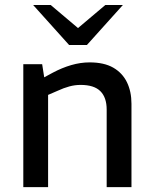

<svg xmlns="http://www.w3.org/2000/svg" viewBox="-20 -766 626 786"><path d="M75.4 0V-503.2H152.6L161 -449.5L196.4 -468.6Q234 -488.6 271.8 -499.6Q309.6 -510.6 346.9 -510.6Q406.1 -510.6 443.7 -489Q481.2 -467.3 499.7 -429.3Q518.2 -391.2 518.2 -341.1V0H416.7V-317.4Q416.7 -367 390.9 -392.7Q365.2 -418.4 310.1 -418.4Q286.7 -418.4 263.9 -412.2Q241.2 -406.1 214.8 -393.9L176.9 -377.5V0ZM262.8 -581.9 283.1 -637.4 411.1 -745.5H483L335.9 -581.9ZM262.8 -581.9 115.7 -745.5H187.6L315.6 -637.4L335.9 -581.9Z"/></svg>

Font: REM Medium
Style: Regular
Weight: 500
Designer: Octavio Pardo
Foundry: Ashler Design
Version: Version 1.005;gftools[0.9.28]